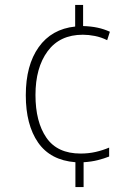

<svg xmlns="http://www.w3.org/2000/svg" viewBox="-20 -744 553 774"><path d="M315 -639Q347 -638 373 -632.5Q399 -627 423 -616L412 -582Q388 -594 362.5 -599Q337 -604 314 -604Q221 -604 172 -537.5Q123 -471 123 -361Q123 -253 167 -189Q211 -125 305 -125Q337 -125 365.5 -131.5Q394 -138 420 -149V-113Q400 -105 374.5 -98.5Q349 -92 317 -90V10H284V-90Q183 -98 133.5 -169.5Q84 -241 84 -360Q84 -481 136 -554Q188 -627 283 -637V-724H315Z"/></svg>

Font: Noto Sans Georgian SemiCondensed ExtraLight
Style: Regular
Weight: 200
Width: 4
Designer: Monotype Design Team, Akaki Razmadze
Foundry: Google LLC
Version: Version 2.005; ttfautohint (v1.8.4.7-5d5b)